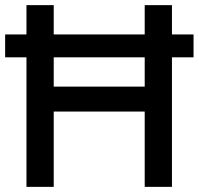

<svg xmlns="http://www.w3.org/2000/svg" viewBox="-20 -727 773 747"><path d="M83 0V-504H0V-593H83V-707H189V-593H543V-707H649V-593H733V-504H649V0H543V-293H189V0ZM189 -390H543V-504H189Z"/></svg>

Font: Onest Medium
Style: Regular
Weight: 500
Designer: Dmitri Voloshin, Andrey Kudryavtsev
Foundry: Dmitri Voloshin, Andrey Kudryavtsev
Version: Version 1.000;gftools[0.9.33]